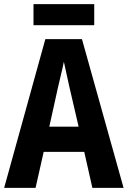

<svg xmlns="http://www.w3.org/2000/svg" viewBox="-20 -996 614 923"><path d="M433 -976H141V-875H433ZM424 -93H574L374 -808H198L0 -93H151L190 -266H385ZM314 -576 358 -387H217L259 -577C265 -605 281 -666 287 -699C295 -661 304 -621 314 -576Z"/></svg>

Font: Noto Sans Kannada UI Condensed
Style: Bold
Weight: 700
Width: 3
Designer: Jelle Bosma - Monotype Design Team
Foundry: Monotype Imaging Inc.
Version: Version 2.005